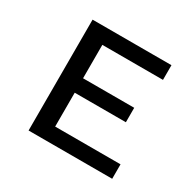

<svg xmlns="http://www.w3.org/2000/svg" viewBox="-112 -585 708 702"><g transform="rotate(30 242.0 -234.0)"><path d="M442 -61V0H89V-468H422V-406H166V-265H382V-204H166V-61Z"/></g></svg>

Font: Ysabeau SC Medium
Style: Regular
Weight: 500
Designer: Christian Thalmann (Catharsis Fonts)
Version: Version 0.003